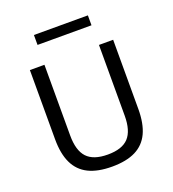

<svg xmlns="http://www.w3.org/2000/svg" viewBox="-138 -860 876 973"><g transform="rotate(-20 300.0 -374.0)"><path d="M301 7.5Q223.5 7.5 173.8 -17.2Q124 -42 99.8 -92.8Q75.5 -143.5 75.5 -222V-595H154V-213.5Q154 -132.5 189 -95Q224 -57.5 301 -57.5Q378.5 -57.5 413.2 -95Q448 -132.5 448 -213.5V-595H524.5V-222Q524.5 -143.5 500.8 -92.8Q477 -42 427.5 -17.2Q378 7.5 301 7.5ZM155.5 -701.5V-755H446.5V-701.5Z"/></g></svg>

Font: Encode Sans SC SemiCondensed
Style: Regular
Weight: 400
Width: 4
Designer: Multiple Designers
Foundry: Impallari Type
Version: Version 3.002